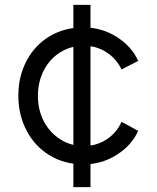

<svg xmlns="http://www.w3.org/2000/svg" viewBox="-20 -765 640 785"><path d="M55 -374Q55 -453 89 -517Q123 -581 183.5 -617Q244 -653 322 -653Q395 -653 456.5 -614.5Q518 -576 545 -516L477 -481Q456 -525 415 -551.5Q374 -578 322 -578Q270 -578 227 -551.5Q184 -525 159.5 -478Q135 -431 135 -373Q135 -315 159.5 -268.5Q184 -222 227 -195Q270 -168 322 -168Q374 -168 415 -194.5Q456 -221 477 -267L545 -230Q518 -170 456.5 -131.5Q395 -93 322 -93Q244 -93 183.5 -129.5Q123 -166 89 -230.5Q55 -295 55 -374ZM280 -745H350V0H280Z"/></svg>

Font: Trafiko Sans Variable
Style: Regular
Weight: 400
Designer: Gumpita Rahayu / Trafiko
Foundry: Tokotype / Trafiko
Version: Version 0.001;FEAKit 1.0